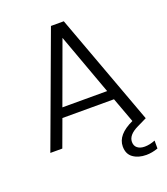

<svg xmlns="http://www.w3.org/2000/svg" viewBox="-158 -800 969 1112"><g transform="rotate(-20 326.0 -244.5)"><path d="M287.1 -689.9H366.2L620.1 0L561 28.8Q498 59.1 498 102.1Q498 126.5 514.6 139.6Q531.2 152.8 559.1 152.8Q589.8 152.8 624 139.2V188Q586.9 201.2 551.8 201.2Q503.4 201.2 471.2 178.5Q439 155.8 439 108.9Q439 36.1 542 -11.2L484.9 -166H167L106 0H32.2ZM463.9 -224.1 326.2 -602.1 188 -224.1Z"/></g></svg>

Font: SVN-Poppins Light
Style: Regular
Weight: 300
Designer: Ninad Kale (Devanagari), Jonny Pinhorn (Latin)
Foundry: Indian Type Foundry
Version: Version 3.002 2017